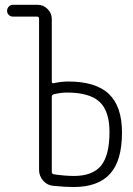

<svg xmlns="http://www.w3.org/2000/svg" viewBox="-20 -750 540 780"><path d="M190.4 -356.4V-51.8Q190.4 -43.9 198.2 -42Q244.1 -35.2 280.3 -35.2Q356.4 -35.2 390.6 -77.1Q424.8 -119.1 424.8 -213.9Q424.8 -298.8 384.3 -336.4Q343.8 -374 252 -374Q226.6 -374 199.2 -367.2Q190.4 -365.2 190.4 -356.4ZM32.2 -682.6Q22.5 -682.6 15.6 -689.5Q8.8 -696.3 8.8 -706.1Q8.8 -715.8 15.6 -723.1Q22.5 -730.5 32.2 -730.5H132.8Q156.2 -730.5 173.3 -713.4Q190.4 -696.3 190.4 -672.9V-418.9Q190.4 -410.2 198.2 -412.1Q231.4 -418.9 256.8 -418.9Q369.1 -418.9 422.4 -368.2Q475.6 -317.4 475.6 -211.9Q475.6 -96.7 426.8 -43.5Q377.9 9.8 279.3 9.8Q243.2 9.8 196.3 4.9Q171.9 2.9 155.3 -16.1Q138.7 -35.2 138.7 -59.6V-673.8Q138.7 -682.6 129.9 -682.6Z"/></svg>

Font: Rounded Mgen+ 1m light
Style: Regular
Weight: 200
Designer: [Source Han Sans]
Ryoko NISHIZUKA  (kana & ideographs); Paul D. Hunt (Latin, Greek & Cyrillic); Wenlong ZHANG  (bopomofo
Version: Version 1.059.20150602